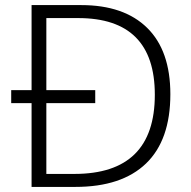

<svg xmlns="http://www.w3.org/2000/svg" viewBox="-20 -734 751 754"><path d="M299 -714Q467 -714 558 -624.5Q649 -535 649 -364Q649 -184 553.5 -92Q458 0 276 0H104V-329H24V-380H104V-714ZM287 -663H162V-380H354V-329H162V-51H272Q588 -51 588 -362Q588 -663 287 -663Z"/></svg>

Font: Noto Sans Sinhala Light
Style: Regular
Weight: 300
Designer: Jelle Bosma - Monotype Design Team
Foundry: Monotype Imaging Inc.
Version: Version 2.006; ttfautohint (v1.8.4.7-5d5b)